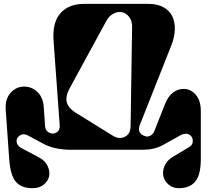

<svg xmlns="http://www.w3.org/2000/svg" viewBox="-20 -780 1096 1000"><path d="M27.8 46.9 9.8 -208Q5.9 -264.2 35.2 -296.6Q64.5 -329.1 106 -329.1Q145 -329.1 174.8 -301Q204.6 -272.9 208 -221.2L214.8 -122.1Q216.8 -98.1 236.6 -88.6Q256.3 -79.1 274.7 -90.3Q293 -101.6 291 -127.9L258.8 -569.8Q252.4 -663.6 295.2 -711.7Q337.9 -759.8 418 -759.8H753.9Q799.3 -759.8 831.1 -742.4Q862.8 -725.1 877.2 -695.6Q891.6 -666 890.6 -626.5Q889.6 -586.9 872.1 -543L707 -126Q702.1 -111.3 705.3 -98.4Q708.5 -85.4 719.2 -78.4Q730 -71.3 741.9 -69.3Q753.9 -67.4 765.9 -75Q777.8 -82.5 784.2 -98.1L838.9 -236.8Q854 -276.4 879.6 -296.6Q905.3 -316.9 937 -316.9Q973.6 -316.9 999.8 -286.4Q1025.9 -255.9 1025.9 -202.1V46.9Q1025.9 130.9 997.1 165.5Q968.3 200.2 911.1 200.2Q879.9 200.2 858.2 181.6Q836.4 163.1 830.8 137.5Q825.2 111.8 837.4 83.5Q849.6 55.2 879.9 37.1L966.8 -15.1Q985.4 -26.4 984.1 -47.9Q982.9 -69.3 966.1 -78.9Q949.2 -88.4 924.8 -78.1L827.1 -23.9Q783.7 0 724.1 0H349.1Q262.2 0 202.1 -33.2L124 -75.2Q102.1 -86.9 83.7 -74.7Q65.4 -62.5 66.4 -43.5Q67.4 -24.4 86.9 -11.2L185.1 41Q214.8 56.6 227.8 84.2Q240.7 111.8 235.8 137.2Q231 162.6 208 181.4Q185.1 200.2 149.9 200.2Q90.8 200.2 62.3 166.3Q33.7 132.3 27.8 46.9ZM533.2 -669.9 346.2 -326.2Q320.8 -282.7 327.1 -250.5Q333.5 -218.3 376 -191.9L565.9 -74.2Q600.1 -52.7 629.9 -67.4Q659.7 -82 660.2 -123L668 -640.1Q668.5 -670.9 653.1 -691.2Q637.7 -711.4 616.7 -716.3Q595.7 -721.2 572 -709.5Q548.3 -697.8 533.2 -669.9Z"/></svg>

Font: Pilowlava
Style: Regular
Weight: 400
Designer: Anton Moglia, Jérémy Landes, Maksym Kobuzan (Cyrillic), Velvetyne Type Foundry
Foundry: Anton Moglia, Jérémy Landes, Velvetyne Type Foundry
Version: Version 1.001;hotconv 1.0.109;makeotfexe 2.5.65596